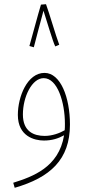

<svg xmlns="http://www.w3.org/2000/svg" viewBox="-20 -664 418 914"><path d="M175 -642C162 -600 128 -472 120 -445L141 -439C146 -457 171 -556 187 -613C203 -564 231 -467 243 -443L262 -451C246 -493 214 -604 199 -644ZM50 230C219 181 313 96 313 -71C313 -201 268 -317 192 -317C110 -317 65 -204 65 -117C65 -15 144 5 189 5C228 5 258 -5 285 -20C260 133 135 177 43 206ZM89 -119C89 -203 132 -292 188 -292C254 -292 289 -176 289 -75C289 -64 289 -54 288 -44C264 -30 228 -17 193 -17C141 -17 89 -38 89 -119Z"/></svg>

Font: Noto Sans Arabic ExtCond Thin
Style: Regular
Weight: 100
Width: 2
Designer: Monotype Design Team, Nadine Chahine, Nizar Qandah and Khaled Hosny
Foundry: Monotype Imaging Inc.
Version: Version 2.012